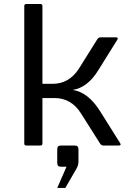

<svg xmlns="http://www.w3.org/2000/svg" viewBox="-20 -720 647 950"><path d="M100.1 -9.8C100.1 -3.3 103.4 0 109.9 0H180.2C186.7 0 189.9 -3.3 189.9 -9.8V-234.9H250C304.7 -234.9 348 -210 379.9 -160.2L475.1 -9.8C479.7 -3.3 484.7 0 490.2 0H566.9C577 0 579.4 -4.1 574.2 -12.2L475.1 -169.9C435.7 -232.7 390.6 -267.7 339.8 -274.9C388.7 -283 430.3 -314.8 464.8 -370.1L560.1 -522.9C565.3 -531.1 563 -535.2 553.2 -535.2H476.1C470.5 -535.2 465.5 -531.7 460.9 -524.9L370.1 -379.9C337.9 -330.1 294.6 -305.2 240.2 -305.2H189.9V-689.9C189.9 -696.8 186.7 -700.2 180.2 -700.2H109.9C103.4 -700.2 100.1 -696.8 100.1 -689.9ZM263.2 20V85C263.2 92.4 264.6 97.7 267.6 100.6C270.5 103.5 275.7 105 283.2 105H309.1L263.2 210H303.2L357.9 115.2C364.7 103.8 368.2 92.1 368.2 80.1V20C368.2 12.5 366.6 7.3 363.5 4.4C360.4 1.5 355.3 0 348.1 0H283.2C275.7 0 270.5 1.5 267.6 4.4C264.6 7.3 263.2 12.5 263.2 20Z"/></svg>

Font: Numans
Style: Regular
Weight: 400
Designer: Jovanny Lemonad
Foundry: Jovanny Lemonad
Version: Version 001.001